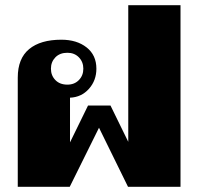

<svg xmlns="http://www.w3.org/2000/svg" viewBox="-20 -715 765 735"><path d="M48 -418Q48 -491 91.5 -527Q135 -563 215 -563Q274 -563 311.5 -533.5Q349 -504 349 -452Q349 -407 320.5 -375Q292 -343 248 -341V-170L317 -311H403L471 -172V-695H671V0H470L359 -226L247 0H48ZM299 -452Q299 -478 282 -495.5Q265 -513 238 -513Q209 -513 192 -495.5Q175 -478 175 -452Q175 -426 192 -408.5Q209 -391 238 -391Q265 -391 282 -408.5Q299 -426 299 -452Z"/></svg>

Font: Taviraj Black
Style: Regular
Weight: 900
Designer: Katatrad Team
Foundry: CadsonDemak
Version: Version 1.001